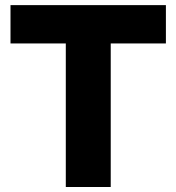

<svg xmlns="http://www.w3.org/2000/svg" viewBox="-20 -748 706 768"><path d="M22 -574.2V-727.5H643.6V-574.2H422.9V0H243.2V-574.2Z"/></svg>

Font: Inter Display Extra Bold
Style: Regular
Weight: 800
Designer: Rasmus Andersson
Foundry: rsms
Version: Version 4.000;git-4fc901f